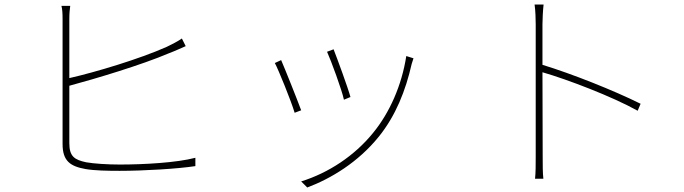

<svg xmlns="http://www.w3.org/2000/svg" viewBox="-20 -777 3040 853"><path d="M292 -751H253C257 -735 258 -717 258 -693C258 -648 258 -215 258 -137C258 -61 293 -38 360 -26C400 -19 458 -18 512 -18C620 -18 769 -27 848 -39V-76C764 -54 619 -46 512 -46C458 -46 396 -50 363 -56C311 -67 288 -82 288 -141V-396C403 -427 608 -488 732 -541C759 -551 786 -564 805 -572L788 -606C771 -594 746 -581 721 -569C600 -515 403 -456 288 -430V-693C288 -720 290 -734 292 -751Z M1462 -558 1433 -547C1450 -510 1499 -377 1508 -334L1537 -346C1526 -387 1477 -520 1462 -558ZM1817 -518 1785 -528C1765 -398 1711 -276 1637 -186C1555 -85 1440 -9 1318 29L1345 56C1451 16 1571 -56 1663 -170C1738 -263 1782 -374 1809 -493C1811 -499 1814 -510 1817 -518ZM1229 -510 1201 -497C1216 -470 1274 -327 1289 -276L1318 -287C1300 -336 1244 -476 1229 -510Z M2360 -81C2360 -46 2360 -8 2357 17H2394C2391 -8 2391 -46 2391 -81L2390 -456C2501 -424 2700 -348 2813 -285L2826 -316C2705 -376 2521 -449 2390 -489V-669C2390 -688 2392 -731 2395 -757H2355C2359 -730 2360 -690 2360 -669C2360 -586 2360 -116 2360 -81Z"/></svg>

Font: Harano Aji Gothic ExtraLight
Style: Regular
Weight: 250
Foundry: Masamichi Hosoda
Version: HaranoAjiGothic-ExtraLight version 20230610;ttx 4.39.4